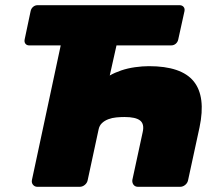

<svg xmlns="http://www.w3.org/2000/svg" viewBox="-20 -720 844 740"><path d="M124 0Q114 0 107.5 -7.5Q101 -15 103 -26L214 -545H93Q83 -545 78 -551.5Q73 -558 75 -568L98 -677Q100 -687 107.5 -693.5Q115 -700 125 -700H672Q682 -700 687.5 -693.5Q693 -687 691 -677L667 -568Q665 -558 657.5 -551.5Q650 -545 639 -545H429L403 -429Q422 -440 447 -448.5Q472 -457 500.5 -461Q529 -465 554 -465Q679 -465 726.5 -406.5Q774 -348 749 -229L705 -26Q703 -15 694 -7.5Q685 0 674 0H512Q501 0 495 -7.5Q489 -15 490 -26L530 -211Q537 -242 520 -255.5Q503 -269 460 -269Q445 -269 428.5 -267.5Q412 -266 397.5 -260.5Q383 -255 373 -245.5Q363 -236 360 -221L318 -26Q316 -15 307 -7.5Q298 0 287 0Z"/></svg>

Font: Rubik Light ExtraBold
Style: Italic
Weight: 800
Italic angle: -12°
Version: Version 2.104